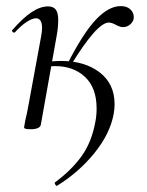

<svg xmlns="http://www.w3.org/2000/svg" viewBox="-20 -416 482 630"><path d="M167 194Q164 194 161 189Q158 184 161 182Q215 142 248 96Q281 50 293 -17Q297 -37 297 -60Q297 -128 259 -163.5Q221 -199 162 -199Q134 -199 115 -195L113 -209Q145 -216 181 -216Q258 -216 307 -178.5Q356 -141 356 -74Q356 -59 353 -42Q341 23 290 86Q239 149 168 193ZM59 2 63 -21Q69 -45 74 -74L115 -297Q118 -312 118 -324Q118 -356 98 -356Q86 -356 67.5 -344Q49 -332 29 -310Q28 -309 26 -309Q23 -309 20.5 -312.5Q18 -316 21 -318Q55 -357 83.5 -376Q112 -395 138 -395Q155 -395 163 -384.5Q171 -374 171 -351Q171 -325 166 -299L114 -7Q113 0 104.5 4Q96 8 82 8Q68 8 63.5 6.5Q59 5 59 2ZM376 -396Q396 -396 407.5 -385.5Q419 -375 419 -359Q419 -347 408.5 -337Q398 -327 383 -327Q375 -327 361 -334Q347 -342 337 -342Q298 -342 212 -201L200 -204Q253 -308 295 -352Q337 -396 376 -396Z"/></svg>

Font: Cormorant Garamond
Style: Italic
Weight: 400
Italic angle: -10°
Designer: Christian Thalmann (Catharsis Fonts)
Foundry: Catharsis Fonts
Version: Version 4.000